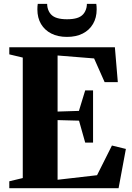

<svg xmlns="http://www.w3.org/2000/svg" viewBox="-20 -992 694 1012"><path d="M100 -53.5V-688.5L29 -705.5V-743H585.5L601 -559H531.5L476 -684L283.5 -699.5V-404L396 -407.5L429 -515.5H470.5V-240.5H429L396.5 -356L283.5 -359V-44.5L491.5 -68.5L570 -225L643.5 -207L605 0H29V-36.5ZM333 -797.5Q285.5 -797.5 250.5 -815.2Q215.5 -833 196.2 -865.5Q177 -898 177 -942.5Q177 -952 177.5 -958.2Q178 -964.5 179 -971.5H228.5Q228.5 -967.5 229 -962.8Q229.5 -958 230.5 -952.5Q235.5 -931 248 -917Q260.5 -903 281.8 -896.8Q303 -890.5 333 -890.5Q364 -890.5 385 -896.8Q406 -903 418.5 -917Q431 -931 436 -952.5Q437 -958 437.5 -962.8Q438 -967.5 438 -971.5H487.5Q488.5 -964.5 489 -958.5Q489.5 -952.5 489.5 -942.5Q489.5 -898.5 470.2 -865.8Q451 -833 416 -815.2Q381 -797.5 333 -797.5Z"/></svg>

Font: Merriweather 96pt Black
Style: Regular
Weight: 900
Version: Version 2.100